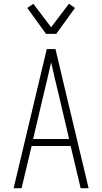

<svg xmlns="http://www.w3.org/2000/svg" viewBox="-20 -994 540 1014"><path d="M52 0 227 -735H273L331 -490L448 0H406L353 -223H147L94 0ZM155 -260H345L291 -490Q280 -534 270 -577.5Q260 -621 250 -665Q240 -621 230 -577.5Q220 -534 209 -490ZM223 -815 124 -952 156 -974 250 -850 344 -974 376 -952 277 -815Z"/></svg>

Font: Iosevka Extralight
Style: Regular
Weight: 200
Monospace: yes
Designer: Belleve Invis
Foundry: Belleve Invis
Version: Version 32.0.1; ttfautohint (v1.8.4)